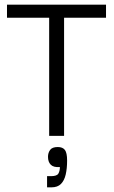

<svg xmlns="http://www.w3.org/2000/svg" viewBox="-20 -583 489 824"><path d="M255 -545V0H191V-545ZM10 -507V-563H435V-507ZM182 221V173H199Q224 173 230.5 162Q237 151 237 134Q210 136 198 124Q186 112 186 90Q186 73 195 60.5Q204 48 228 48Q249 48 258.5 60.5Q268 73 268 106Q268 140 262 166Q256 192 241.5 206.5Q227 221 201 221Z"/></svg>

Font: Darker Grotesque Medium
Style: Regular
Weight: 500
Designer: Gabriel Lam
Foundry: TypeRant
Version: Version 1.000;gftools[0.9.28]